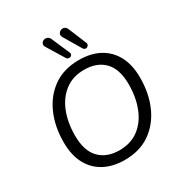

<svg xmlns="http://www.w3.org/2000/svg" viewBox="-215 -1102 1197 1266"><g transform="rotate(-30 383.5 -469.0)"><path d="M368 9Q280 9 214 -26Q148 -61 112 -128.5Q76 -196 76 -294Q76 -413 118 -508Q160 -603 239.5 -658.5Q319 -714 434 -714Q523 -714 588.5 -679Q654 -644 690 -576.5Q726 -509 726 -412Q726 -292 684 -197Q642 -102 562.5 -46.5Q483 9 368 9ZM370 -64Q457 -64 517 -109.5Q577 -155 608 -233.5Q639 -312 639 -411Q639 -527 583.5 -584Q528 -641 431 -641Q345 -641 285 -595.5Q225 -550 194 -472Q163 -394 163 -295Q163 -178 218.5 -121Q274 -64 370 -64ZM493 -769 417 -897Q407 -913 412 -925.5Q417 -938 430 -944Q443 -950 456.5 -945.5Q470 -941 477 -924L533 -789Q539 -776 531.5 -766.5Q524 -757 512.5 -756.5Q501 -756 493 -769ZM366 -769 287 -898Q277 -913 281.5 -925.5Q286 -938 298.5 -943.5Q311 -949 325 -945Q339 -941 347 -924L406 -788Q412 -775 405 -766Q398 -757 386.5 -757Q375 -757 366 -769Z"/></g></svg>

Font: Nunito
Style: Italic
Weight: 400
Italic angle: -9°
Designer: Vernon Adams
Foundry: Vernon Adams
Version: Version 3.601; ttfautohint (v1.8.2.53-6de2)